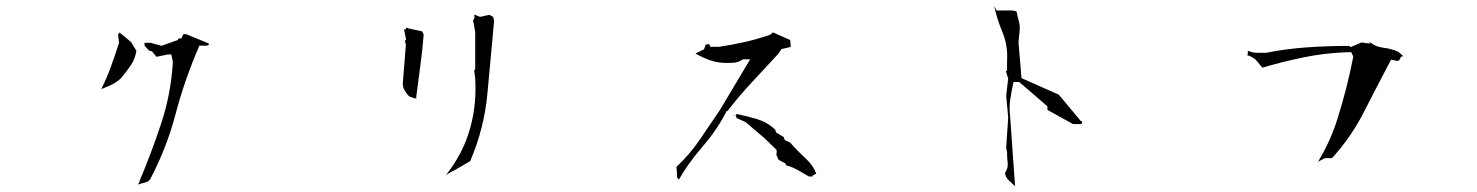

<svg xmlns="http://www.w3.org/2000/svg" viewBox="-20 -746 5040 655"><path d="M660.2 -590.3H684.6Q688.5 -590.3 692.9 -593.8L691.4 -598.1L614.7 -629.4H605.5L598.6 -614.7H588.9L586.4 -609.4L530.8 -589.8L493.2 -600.1H473.1V-590.3L488.3 -573.7L498.5 -570.8L513.7 -552.2L551.8 -560.1H564.5L569.8 -534.7Q563 -424.3 529.5 -323.7Q496.1 -223.1 455.6 -127.4H457.5Q453.1 -121.6 453.1 -121.1L451.2 -116.7H449.7V-116.2L484.4 -126.5L492.2 -134.3Q548.8 -241.7 579.1 -357.4Q609.4 -473.1 660.2 -590.3ZM382.8 -627.4 386.2 -600.1Q373 -559.1 358.4 -518.6Q343.8 -478 325.2 -441.9L353.5 -453.6Q374.5 -462.4 392.1 -478.5Q412.1 -502.4 426.8 -524.2Q441.4 -545.9 445.3 -572.8L427.2 -602.5L387.7 -635.3Z M1598.6 -689Q1598.6 -682.1 1593.8 -677.2L1601.1 -637.2V-508.8L1597.7 -506.3L1601.1 -479Q1602.1 -461.4 1602.1 -442.9Q1602.1 -350.1 1569.8 -266.6Q1545.9 -205.1 1501.5 -148.9Q1516.6 -158.7 1532.7 -166.5L1584 -196.3Q1632.3 -308.6 1643.1 -430.2Q1653.8 -551.8 1665.5 -673.3L1662.6 -688.5L1649.4 -695.3L1617.7 -688.5L1599.1 -695.8H1597.2Q1598.6 -691.9 1598.6 -689ZM1371.6 -650.9H1364.7V-646H1358.4L1365.2 -611.8L1361.3 -606L1364.7 -593.3L1354 -460.4Q1354 -449.2 1359.9 -438.5Q1365.7 -427.7 1375.5 -417.5L1394 -410.6H1400.9L1399.9 -414.6Q1406.7 -469.7 1414.1 -522.9Q1421.4 -576.2 1425.3 -628.4L1419.9 -639.2L1371.6 -649.4Z M2287.6 -175.3Q2289.6 -160.6 2289.6 -146Q2289.6 -138.2 2295.9 -133.3Q2327.6 -189 2375.7 -244.4Q2423.8 -299.8 2455.6 -360.8L2459.5 -368.2L2461.4 -366.7Q2501.5 -418.9 2546.4 -466.8Q2591.3 -514.6 2635.7 -563L2646 -578.6L2677.7 -585.9L2675.8 -609.4Q2661.1 -616.2 2649.4 -621.1Q2630.4 -628.9 2617.2 -635.7L2607.4 -627.4Q2563.5 -612.3 2521.2 -602.8Q2479 -593.3 2434.1 -586.4H2403.3L2399.4 -595.7L2387.2 -593.8L2381.8 -577.6L2352.5 -563.5Q2378.9 -547.9 2409.7 -538.1Q2433.1 -531.2 2460.4 -531.2Q2468.3 -531.2 2477.1 -531.7H2477.5Q2487.3 -531.7 2496.8 -534.9Q2506.3 -538.1 2512.2 -542L2514.2 -543.5H2526.4H2539.1L2435.5 -370.1Q2401.4 -319.3 2367.2 -269.5Q2333.5 -219.7 2288.6 -177.7ZM2629.4 -231.4V-219.2H2627.9L2636.2 -200.7L2658.7 -189L2662.1 -182.1Q2684.1 -175.8 2702.4 -165.5Q2720.7 -155.3 2739.3 -144H2752.4V-147L2764.6 -153.8Q2753.9 -181.6 2729 -205.1Q2700.2 -231.4 2675.3 -259.8L2657.2 -268.1L2653.8 -278.3L2627.9 -293.9L2624.5 -303.7Q2598.6 -328.6 2563.7 -339.4Q2528.8 -350.1 2491.7 -357.4V-351.6L2480.5 -353.5L2482.9 -352.1H2488.8L2493.7 -342.8L2523.4 -329.6L2588.9 -273.9L2629.4 -234.4Z M3418 -185.5Q3418 -170.4 3408.7 -156.2Q3409.7 -142.1 3420.9 -131.1Q3432.1 -120.1 3442.9 -110.8Q3439.5 -164.6 3434.8 -224.1Q3430.2 -283.7 3426.3 -345.2Q3424.3 -360.8 3424.3 -376Q3424.3 -391.1 3426.3 -405.3Q3430.2 -433.1 3437.5 -466.3H3454.1H3457L3553.2 -383.3V-379.9V-371.1L3640.6 -322.8H3669.4L3671.4 -328.1V-332.5H3670.9H3667.5L3592.3 -422.9L3464.8 -479.5L3454.6 -601.6L3458.5 -641.6Q3459 -646.5 3459 -650.9Q3459 -663.1 3455.1 -676.5Q3451.2 -689.9 3447.8 -707Q3439.5 -710.4 3429.2 -710.4H3379.4L3371.6 -726.1Q3381.3 -680.2 3398.7 -639.2Q3416 -598.1 3416 -553.7Q3416 -544.9 3415.5 -535.6V-504.4H3411.1Q3413.1 -500.5 3414.1 -495.1Q3415 -489.7 3419.4 -479.5L3412.6 -418.9L3419.4 -345.7L3412.6 -241.7L3415.5 -227.1V-226.6Q3415.5 -207.5 3417.5 -191.4Q3418 -188.5 3418 -185.5Z M4500 -206.5H4523.9Q4588.4 -276.9 4631.3 -360.8Q4677.2 -450.7 4725.6 -542.5L4747.6 -538.1L4752.9 -540L4760.3 -553.2H4765.6L4765.1 -556.6L4751 -568.8Q4727.1 -580.1 4700.2 -583Q4673.3 -585.9 4652.8 -602.5V-597.2L4625 -601.1L4587.9 -585.4L4582.5 -589.4Q4509.8 -589.4 4439 -584.5Q4368.2 -579.6 4299.3 -565.9H4269.5Q4253.9 -565.9 4240.7 -571.8H4236.8V-559.1H4231.9L4240.7 -555.7Q4259.3 -549.3 4270 -535.2Q4277.8 -524.9 4286.6 -515.1Q4354 -535.2 4425.5 -550Q4497.1 -564.9 4574.7 -567.9H4575.2H4589.8L4596.7 -552.7Q4575.7 -445.3 4543.5 -343.3Q4518.6 -262.7 4474.6 -191.4L4478 -195.3Z"/></svg>

Font: Bakudai
Style: ExtraLight
Weight: 200
Version: Version 1.48